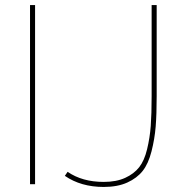

<svg xmlns="http://www.w3.org/2000/svg" viewBox="-20 -730 731 761"><path d="M119 0H99V-710H119ZM237 -33 248 -49Q306 -9 391 -9Q441 -9 476 -25Q511 -41 531.5 -67Q552 -93 563 -138.5Q574 -184 577.5 -231Q581 -278 581 -349V-710H601V-349Q601 -277 597 -228Q593 -179 580.5 -130Q568 -81 545.5 -52.5Q523 -24 484.5 -6.5Q446 11 391 11Q301 11 237 -33Z"/></svg>

Font: Raleway
Style: Thin
Weight: 100
Designer: Matt McInerney, Pablo Impallari, Rodrigo Fuenzalida
Foundry: Matt McInerney, Pablo Impallari, Rodrigo Fuenzalida
Version: Version 3.000